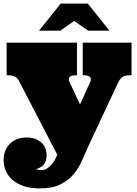

<svg xmlns="http://www.w3.org/2000/svg" viewBox="-27 -776 763 1070"><path d="M464.8 40Q448.2 76.2 430.7 117.2Q413.1 158.2 384.5 193.1Q356 228 311 251Q266.1 273.9 193.8 273.9Q143.1 273.9 105 261Q66.9 248 42 226.1Q17.1 204.1 5.1 175.5Q-6.8 147 -6.8 117.2Q-6.8 58.1 29.5 24.2Q65.9 -9.8 120.1 -9.8Q151.9 -9.8 173.3 -0.5Q194.8 8.8 208.5 23.4Q222.2 38.1 227.5 55.7Q232.9 73.2 232.9 88.9Q232.9 124 215.6 142.6Q198.2 161.1 173.8 166Q175.8 168 180.2 168.9Q186 171.9 204.1 171.9Q221.2 171.9 234.6 163.3Q248 154.8 259 142.3Q270 129.9 278.1 115.5Q286.1 101.1 291 88.9L292 85.9L84 -314.9Q79.1 -326.2 73.5 -334Q67.9 -341.8 59.8 -346.9Q51.8 -352.1 39.8 -354.5Q27.8 -356.9 9.8 -356.9V-538.1H401.9V-356.9Q371.1 -356.9 361.6 -347.9Q352.1 -338.9 359.9 -319.8L418.9 -193.8L476.1 -319.8Q483.9 -336.9 474.4 -346.9Q464.8 -356.9 434.1 -356.9V-538.1H706.1V-356.9Q669.9 -356.9 655.5 -346.9Q641.1 -336.9 630.9 -314.9ZM311 -755.9H462.4L583 -605H464.4L386.2 -659.2L309.1 -605H190.4Z"/></svg>

Font: Ultra
Style: Regular
Weight: 400
Designer: Astigmatic (AOETI)
Foundry: Astigmatic (AOETI)
Version: Version 1.001